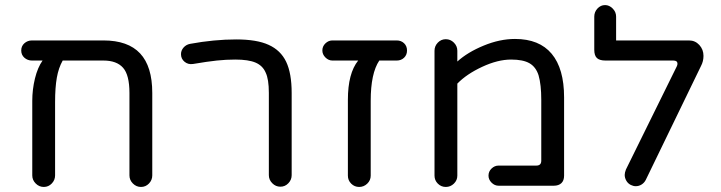

<svg xmlns="http://www.w3.org/2000/svg" viewBox="-20 -738 2869 764"><path d="M108.4 -40V-336.9Q108.4 -381.8 119.1 -425.8Q129.9 -469.7 149.4 -497.1H107.4Q89.8 -497.1 77.1 -508.3Q64.5 -519.5 64.5 -537.1Q64.5 -554.7 77.1 -565.9Q89.8 -577.1 107.4 -577.1H391.6Q489.3 -577.1 537.6 -525.4Q585.9 -473.6 585.9 -368.2V-40Q585.9 -21.5 572.8 -7.8Q559.6 5.9 541 5.9Q522.5 5.9 508.8 -7.8Q495.1 -21.5 495.1 -40V-368.2Q495.1 -439.5 469.7 -468.3Q444.3 -497.1 391.6 -497.1H229.5Q212.9 -467.8 206.1 -428.7Q199.2 -389.6 199.2 -332V-40Q199.2 -21.5 186 -7.8Q172.9 5.9 154.3 5.9Q135.7 5.9 122.1 -7.8Q108.4 -21.5 108.4 -40Z M1049.8 -41V-368.2Q1049.8 -422.9 1037.1 -449.2Q1025.4 -476.6 997.1 -488.8Q968.8 -501 916 -501Q879.9 -501 842.8 -497.1Q805.7 -493.2 748 -483.4Q728.5 -480.5 714.4 -492.2Q700.2 -503.9 700.2 -522.5Q700.2 -537.1 710.4 -548.8Q720.7 -560.5 736.3 -563.5Q832 -581.1 919.9 -581.1Q1002 -581.1 1048.8 -559.6Q1096.7 -538.1 1118.7 -492.2Q1140.6 -446.3 1140.6 -368.2V-41Q1140.6 -22.5 1127.4 -8.8Q1114.3 4.9 1095.7 4.9Q1077.1 4.9 1063.5 -8.8Q1049.8 -22.5 1049.8 -41Z M1364.3 -39.1V-340.8Q1364.3 -446.3 1405.3 -497.1H1302.7Q1287.1 -497.1 1274.9 -509.3Q1262.7 -521.5 1262.7 -537.1Q1262.7 -553.7 1274.9 -565.4Q1287.1 -577.1 1302.7 -577.1H1558.6Q1576.2 -577.1 1587.9 -565.9Q1599.6 -554.7 1599.6 -537.1Q1599.6 -519.5 1587.9 -508.3Q1576.2 -497.1 1558.6 -497.1H1489.3Q1455.1 -446.3 1455.1 -336.9V-39.1Q1455.1 -20.5 1441.4 -7.3Q1427.7 5.9 1409.2 5.9Q1390.6 5.9 1377.4 -7.3Q1364.3 -20.5 1364.3 -39.1Z M1709 -39.1V-536.1Q1709 -554.7 1722.2 -568.4Q1735.4 -582 1753.9 -582Q1772.5 -582 1786.1 -568.4Q1799.8 -554.7 1799.8 -536.1V-493.2Q1840.8 -530.3 1904.8 -556.6Q1968.8 -583 2029.3 -583Q2126 -583 2175.3 -523.9Q2224.6 -464.8 2224.6 -350.6V-39.1Q2224.6 -19.5 2213.9 -9.3Q2203.1 1 2183.6 1H1963.9Q1948.2 1 1936 -11.2Q1923.8 -23.4 1923.8 -39.1Q1923.8 -55.7 1936 -67.4Q1948.2 -79.1 1963.9 -79.1H2114.3Q2133.8 -79.1 2133.8 -98.6V-340.8Q2133.8 -401.4 2123 -438.5Q2112.3 -471.7 2086.9 -486.3Q2061.5 -501 2013.7 -501Q1960.9 -501 1898.9 -472.2Q1836.9 -443.4 1799.8 -405.3V-39.1Q1799.8 -20.5 1786.1 -7.3Q1772.5 5.9 1753.9 5.9Q1735.4 5.9 1722.2 -7.3Q1709 -20.5 1709 -39.1Z M2490.2 -2Q2478.5 -7.8 2472.2 -19Q2465.8 -30.3 2465.8 -42Q2465.8 -50.8 2470.7 -63.5L2672.9 -473.6Q2675.8 -479.5 2675.8 -484.4Q2675.8 -497.1 2659.2 -497.1H2389.6Q2366.2 -497.1 2355.5 -506.8Q2344.7 -516.6 2344.7 -540V-671.9Q2344.7 -690.4 2357.4 -704.1Q2370.1 -717.8 2387.7 -717.8Q2404.3 -717.8 2418 -704.1Q2431.6 -690.4 2431.6 -671.9V-577.1H2721.7Q2746.1 -577.1 2762.7 -559.1Q2779.3 -541 2779.3 -515.6Q2779.3 -494.1 2769.5 -475.6L2549.8 -22.5Q2543.9 -10.7 2533.2 -3.9Q2522.5 2.9 2509.8 2.9Q2500 2.9 2490.2 -2Z"/></svg>

Font: jf-openhuninn-2.1
Style: Regular
Weight: 400
Designer: [Kosugi Maru]
Designed by MOTOYA      

[Varela Round]
Joe Prince (Latin component); Avraham Cornfeld (Hebrew component)
Foundry: justfont Co., Ltd.
Version: 2.1